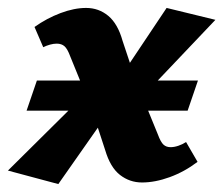

<svg xmlns="http://www.w3.org/2000/svg" viewBox="-44 -452 563 484"><path d="M314 8Q283 8 258.5 -11Q234 -30 221 -74L188 -175L133 -310Q126 -329 118.5 -335.5Q111 -342 99 -342Q91 -342 82 -339.5Q73 -337 65 -333L43 -384Q74 -406 108.5 -419Q143 -432 173 -432Q205 -432 229 -412Q253 -392 265 -349L298 -250L354 -113Q361 -94 368 -87.5Q375 -81 386 -81Q395 -81 405.5 -84.5Q416 -88 425 -94L454 -44Q421 -19 384 -5.5Q347 8 314 8ZM103 12 -24 -22 199 -243 239 -182ZM291 -183 251 -245 376 -432 499 -402ZM23 -173 49 -249H455L429 -173Z"/></svg>

Font: Ysabeau Infant ExtraBold
Style: Italic
Weight: 800
Italic angle: -12°
Designer: Christian Thalmann (Catharsis Fonts)
Version: Version 2.001;gftools[0.9.30]; featfreeze: ss01,ss02,lnum